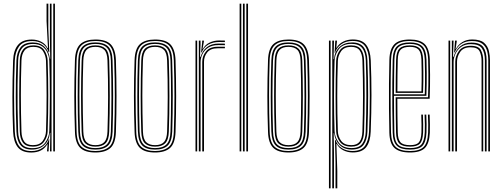

<svg xmlns="http://www.w3.org/2000/svg" viewBox="-20 -820 2729 1040"><path d="M277.5 0H268.5V-800H277.5ZM259.2 0H250.8L252.5 -100.2H250.2Q246.5 -59.2 220.5 -34.5Q194.5 -9.8 152.5 -9.8Q110.5 -9.8 90.8 -34.4Q71 -59 69 -107.5Q65.5 -201.2 65.4 -295.1Q65.2 -389 69 -492.5Q70.8 -536.8 91.1 -563.4Q111.5 -590 157.8 -590Q198 -590 222 -565.5Q246 -541 249.8 -502H252L250.2 -609.8V-800H259.2ZM149.2 6.2Q99.2 6.2 76.4 -22.6Q53.5 -51.5 51 -107.2Q47.2 -199.5 47.2 -294.6Q47.2 -389.8 51 -492.2Q53.2 -547.5 77.5 -576.6Q101.8 -605.8 152.5 -605.8Q179.8 -605.8 202.9 -594.2Q226 -582.8 237.5 -559.8H239.8L232.2 -706V-800H241.8V-664.5L247 -537.8H243.5Q233.2 -568 209.8 -582.9Q186.2 -597.8 154.8 -597.8Q104 -597.8 83 -568.1Q62 -538.5 60.2 -492.8Q56.2 -394.5 56.2 -300.8Q56.2 -207 60.2 -107.2Q62.2 -57.8 82.6 -29.8Q103 -1.8 150.8 -1.8Q186 -1.8 211 -19.8Q236 -37.8 244.5 -65.5H246.8L243.2 0H234.8L235 -5.8L237.8 -38.5H236Q210.5 6.2 149.2 6.2ZM156 -17.5Q203.2 -17.5 224.6 -47.1Q246 -76.8 247 -109.8Q249.8 -206.8 250 -301.2Q250.2 -395.8 247 -490.5Q246.2 -512 237.4 -533.1Q228.5 -554.2 209.4 -568.1Q190.2 -582 159 -582Q116.8 -582 98.1 -557.5Q79.5 -533 78.2 -492.5Q75.8 -422.8 75.1 -360.9Q74.5 -299 75.2 -237.4Q76 -175.8 78.2 -107.2Q79.5 -65.5 96.8 -41.5Q114 -17.5 156 -17.5ZM157.8 -25.8Q120.2 -25.8 104.2 -47.5Q88.2 -69.2 87.2 -107.8Q83.8 -212 84 -305.4Q84.2 -398.8 87.2 -492.5Q88.2 -531.2 105.8 -552.8Q123.2 -574.2 160.2 -574.2Q203.2 -574.2 220.2 -547.6Q237.2 -521 238.2 -490.8Q241.2 -396 241.4 -303.1Q241.5 -210.2 238.2 -110Q237.2 -77.8 218.2 -51.8Q199.2 -25.8 157.8 -25.8ZM158 -33.8Q195.5 -33.8 211.9 -57.2Q228.2 -80.8 229.2 -110Q232.5 -211 232.4 -304.8Q232.2 -398.5 229.2 -490.5Q228.2 -518.5 213.4 -542.4Q198.5 -566.2 160.5 -566.2Q127.8 -566.2 112.5 -546.2Q97.2 -526.2 96.2 -492Q93 -396.8 93 -303.5Q93 -210.2 96.2 -108Q97.2 -72.8 111.4 -53.2Q125.5 -33.8 158 -33.8Z M496.8 6Q439.5 6 413.6 -20.1Q387.8 -46.2 386 -105.5Q382.5 -205.5 382.5 -299.4Q382.5 -393.2 386 -494.8Q388.2 -557.2 415.8 -581.6Q443.2 -606 496.8 -606Q554.8 -606 580.1 -579.5Q605.5 -553 607.8 -493.8Q611 -394.2 611.1 -300Q611.2 -205.8 607.8 -104.8Q605.5 -42.8 578 -18.4Q550.5 6 496.8 6ZM496.8 -2Q544.2 -2 570.4 -23.8Q596.5 -45.5 598.5 -104.8Q602 -206 602 -298.8Q602 -391.5 598.5 -493.2Q596.8 -547.5 573.8 -572.8Q550.8 -598 496.8 -598Q445.8 -598 421.2 -574.2Q396.8 -550.5 394.8 -492.2Q391.8 -402 391.6 -306.2Q391.5 -210.5 395 -105Q397 -46.5 422.6 -24.2Q448.2 -2 496.8 -2ZM496.8 -9.8Q448.8 -9.8 427.2 -32.5Q405.8 -55.2 404 -107.5Q401 -197 400.8 -295Q400.5 -393 404 -492.5Q405.8 -546.5 428.2 -568.4Q450.8 -590.2 496.8 -590.2Q541.5 -590.2 564.6 -569.1Q587.8 -548 589.5 -494.2Q592.5 -397.2 592.8 -302.5Q593 -207.8 589.8 -107Q587.8 -53.5 565.4 -31.6Q543 -9.8 496.8 -9.8ZM496.8 -17.8Q538.2 -17.8 558.5 -37.8Q578.8 -57.8 580.5 -107.2Q583.5 -195.2 583.6 -292.2Q583.8 -389.2 580.5 -492Q579 -542.2 558.5 -562.2Q538 -582.2 496.8 -582.2Q455.2 -582.2 435 -562.1Q414.8 -542 413 -492.2Q410.2 -404.8 410 -308Q409.8 -211.2 413 -107.2Q414.8 -56.8 435.6 -37.2Q456.5 -17.8 496.8 -17.8ZM496.8 -25.8Q461.5 -25.8 442.5 -43.2Q423.5 -60.8 422.2 -107.5Q415.8 -298.2 422.2 -491.8Q423.5 -536.8 441.5 -555.5Q459.5 -574.2 496.8 -574.2Q532.2 -574.2 551.1 -556.5Q570 -538.8 571.5 -492Q574.5 -397.2 574.6 -300.5Q574.8 -203.8 571.5 -107.8Q570 -62.2 551.8 -44Q533.5 -25.8 496.8 -25.8ZM496.8 -33.8Q530.2 -33.8 545.6 -51Q561 -68.2 562.2 -108Q565.2 -199 565.5 -293.6Q565.8 -388.2 562.2 -491.8Q561 -534 544.6 -550.1Q528.2 -566.2 496.8 -566.2Q463 -566.2 447.8 -548.8Q432.5 -531.2 431.2 -491.2Q428 -393.8 428 -302Q428 -210.2 431.2 -107.8Q432.5 -66 448.9 -49.9Q465.2 -33.8 496.8 -33.8Z M819.8 6Q762.5 6 736.6 -20.1Q710.8 -46.2 709 -105.5Q705.5 -205.5 705.5 -299.4Q705.5 -393.2 709 -494.8Q711.2 -557.2 738.8 -581.6Q766.2 -606 819.8 -606Q877.8 -606 903.1 -579.5Q928.5 -553 930.8 -493.8Q934 -394.2 934.1 -300Q934.2 -205.8 930.8 -104.8Q928.5 -42.8 901 -18.4Q873.5 6 819.8 6ZM819.8 -2Q867.2 -2 893.4 -23.8Q919.5 -45.5 921.5 -104.8Q925 -206 925 -298.8Q925 -391.5 921.5 -493.2Q919.8 -547.5 896.8 -572.8Q873.8 -598 819.8 -598Q768.8 -598 744.2 -574.2Q719.8 -550.5 717.8 -492.2Q714.8 -402 714.6 -306.2Q714.5 -210.5 718 -105Q720 -46.5 745.6 -24.2Q771.2 -2 819.8 -2ZM819.8 -9.8Q771.8 -9.8 750.2 -32.5Q728.8 -55.2 727 -107.5Q724 -197 723.8 -295Q723.5 -393 727 -492.5Q728.8 -546.5 751.2 -568.4Q773.8 -590.2 819.8 -590.2Q864.5 -590.2 887.6 -569.1Q910.8 -548 912.5 -494.2Q915.5 -397.2 915.8 -302.5Q916 -207.8 912.8 -107Q910.8 -53.5 888.4 -31.6Q866 -9.8 819.8 -9.8ZM819.8 -17.8Q861.2 -17.8 881.5 -37.8Q901.8 -57.8 903.5 -107.2Q906.5 -195.2 906.6 -292.2Q906.8 -389.2 903.5 -492Q902 -542.2 881.5 -562.2Q861 -582.2 819.8 -582.2Q778.2 -582.2 758 -562.1Q737.8 -542 736 -492.2Q733.2 -404.8 733 -308Q732.8 -211.2 736 -107.2Q737.8 -56.8 758.6 -37.2Q779.5 -17.8 819.8 -17.8ZM819.8 -25.8Q784.5 -25.8 765.5 -43.2Q746.5 -60.8 745.2 -107.5Q738.8 -298.2 745.2 -491.8Q746.5 -536.8 764.5 -555.5Q782.5 -574.2 819.8 -574.2Q855.2 -574.2 874.1 -556.5Q893 -538.8 894.5 -492Q897.5 -397.2 897.6 -300.5Q897.8 -203.8 894.5 -107.8Q893 -62.2 874.8 -44Q856.5 -25.8 819.8 -25.8ZM819.8 -33.8Q853.2 -33.8 868.6 -51Q884 -68.2 885.2 -108Q888.2 -199 888.5 -293.6Q888.8 -388.2 885.2 -491.8Q884 -534 867.6 -550.1Q851.2 -566.2 819.8 -566.2Q786 -566.2 770.8 -548.8Q755.5 -531.2 754.2 -491.2Q751 -393.8 751 -302Q751 -210.2 754.2 -107.8Q755.5 -66 771.9 -49.9Q788.2 -33.8 819.8 -33.8Z M1069.2 -535.8 1075 -590.8V-600H1084.5V-595.5L1077.2 -555H1079Q1090.8 -577.5 1115 -589.1Q1139.2 -600.8 1166.2 -600.8Q1179 -600.8 1198.2 -600.2V-592Q1181 -592.5 1166.8 -592.5Q1134.2 -592.5 1109.5 -579Q1084.8 -565.5 1072.2 -535.8ZM1057 0V-600H1066.2V-577.8L1063.5 -512.2H1066.5Q1076.2 -545.5 1101 -564.8Q1125.8 -584 1163.5 -584Q1172.5 -584 1181.9 -583.9Q1191.2 -583.8 1198.2 -583.5V-575.2Q1191 -575.5 1181.4 -575.6Q1171.8 -575.8 1162.5 -575.8Q1128.8 -575.8 1107.6 -561.6Q1086.5 -547.5 1076.5 -526.4Q1066.5 -505.2 1066.5 -484.5V0ZM1039 0V-600H1048V0ZM1075.5 0V-485.2Q1075.5 -516.2 1095.8 -541.5Q1116 -566.8 1159.8 -566.8H1198.2V-558.5H1159.8Q1120.5 -558.5 1102.8 -536.5Q1085 -514.5 1085 -485.5V0Z M1314.2 0V-800H1323.5V0ZM1278 0V-800H1287V0ZM1296 0V-800H1305.2V0Z M1542.5 6Q1485.2 6 1459.4 -20.1Q1433.5 -46.2 1431.8 -105.5Q1428.2 -205.5 1428.2 -299.4Q1428.2 -393.2 1431.8 -494.8Q1434 -557.2 1461.5 -581.6Q1489 -606 1542.5 -606Q1600.5 -606 1625.9 -579.5Q1651.2 -553 1653.5 -493.8Q1656.8 -394.2 1656.9 -300Q1657 -205.8 1653.5 -104.8Q1651.2 -42.8 1623.8 -18.4Q1596.2 6 1542.5 6ZM1542.5 -2Q1590 -2 1616.1 -23.8Q1642.2 -45.5 1644.2 -104.8Q1647.8 -206 1647.8 -298.8Q1647.8 -391.5 1644.2 -493.2Q1642.5 -547.5 1619.5 -572.8Q1596.5 -598 1542.5 -598Q1491.5 -598 1467 -574.2Q1442.5 -550.5 1440.5 -492.2Q1437.5 -402 1437.4 -306.2Q1437.2 -210.5 1440.8 -105Q1442.8 -46.5 1468.4 -24.2Q1494 -2 1542.5 -2ZM1542.5 -9.8Q1494.5 -9.8 1473 -32.5Q1451.5 -55.2 1449.8 -107.5Q1446.8 -197 1446.5 -295Q1446.2 -393 1449.8 -492.5Q1451.5 -546.5 1474 -568.4Q1496.5 -590.2 1542.5 -590.2Q1587.2 -590.2 1610.4 -569.1Q1633.5 -548 1635.2 -494.2Q1638.2 -397.2 1638.5 -302.5Q1638.8 -207.8 1635.5 -107Q1633.5 -53.5 1611.1 -31.6Q1588.8 -9.8 1542.5 -9.8ZM1542.5 -17.8Q1584 -17.8 1604.2 -37.8Q1624.5 -57.8 1626.2 -107.2Q1629.2 -195.2 1629.4 -292.2Q1629.5 -389.2 1626.2 -492Q1624.8 -542.2 1604.2 -562.2Q1583.8 -582.2 1542.5 -582.2Q1501 -582.2 1480.8 -562.1Q1460.5 -542 1458.8 -492.2Q1456 -404.8 1455.8 -308Q1455.5 -211.2 1458.8 -107.2Q1460.5 -56.8 1481.4 -37.2Q1502.2 -17.8 1542.5 -17.8ZM1542.5 -25.8Q1507.2 -25.8 1488.2 -43.2Q1469.2 -60.8 1468 -107.5Q1461.5 -298.2 1468 -491.8Q1469.2 -536.8 1487.2 -555.5Q1505.2 -574.2 1542.5 -574.2Q1578 -574.2 1596.9 -556.5Q1615.8 -538.8 1617.2 -492Q1620.2 -397.2 1620.4 -300.5Q1620.5 -203.8 1617.2 -107.8Q1615.8 -62.2 1597.5 -44Q1579.2 -25.8 1542.5 -25.8ZM1542.5 -33.8Q1576 -33.8 1591.4 -51Q1606.8 -68.2 1608 -108Q1611 -199 1611.2 -293.6Q1611.5 -388.2 1608 -491.8Q1606.8 -534 1590.4 -550.1Q1574 -566.2 1542.5 -566.2Q1508.8 -566.2 1493.5 -548.8Q1478.2 -531.2 1477 -491.2Q1473.8 -393.8 1473.8 -302Q1473.8 -210.2 1477 -107.8Q1478.2 -66 1494.6 -49.9Q1511 -33.8 1542.5 -33.8Z M1797.5 200V61.2L1794.5 -62.2H1797Q1807.8 -32 1832.6 -17.1Q1857.5 -2.2 1888.5 -2.2Q1939 -2.2 1958 -31.8Q1977 -61.2 1979 -107.5Q1983.2 -211.8 1983.1 -303.4Q1983 -395 1979.2 -492.8Q1977.2 -542.5 1957.1 -570.4Q1937 -598.2 1889.2 -598.2Q1853.5 -598.2 1828.2 -580Q1803 -561.8 1794.8 -534.5H1792.5L1796.2 -600H1805V-594.2L1801.5 -561.5H1803.2Q1815 -582.2 1838.5 -594.2Q1862 -606.2 1890.8 -606.2Q1940.8 -606.2 1963.2 -577.4Q1985.8 -548.5 1988.2 -493Q1992.2 -398.8 1992.1 -304.5Q1992 -210.2 1988 -107.8Q1986 -52.5 1963.8 -23.4Q1941.5 5.8 1890.8 5.8Q1863.2 5.8 1839.6 -6Q1816 -17.8 1804.5 -40.2H1802.2L1807 106V200ZM1761.8 200V-600H1770.8V200ZM1779.8 200V-600H1789L1786.8 -499.8H1789Q1792.8 -541 1819.1 -565.6Q1845.5 -590.2 1887.5 -590.2Q1929 -590.2 1948.6 -565.8Q1968.2 -541.2 1970.2 -492.5Q1974 -397.2 1974 -304Q1974 -210.8 1970.2 -107.5Q1968.5 -62.2 1949.8 -36.2Q1931 -10.2 1885.8 -10Q1844.2 -9.8 1819.5 -34.6Q1794.8 -59.5 1789.8 -98H1787.5L1789 7.5V200ZM1884.5 -18Q1926.8 -18 1943.2 -42.6Q1959.8 -67.2 1961 -106.2Q1964.2 -201.8 1964.5 -295.5Q1964.8 -389.2 1961.5 -491.5Q1959.8 -537.5 1941.5 -560Q1923.2 -582.5 1884 -582.5Q1837 -582.5 1815.1 -553.1Q1793.2 -523.8 1792.2 -490.5Q1786.2 -287.8 1792.2 -109.8Q1793.5 -77 1815.4 -47.5Q1837.2 -18 1884.5 -18ZM1883 -25.8Q1840 -25.8 1821 -51.9Q1802 -78 1800.8 -109.2Q1797.8 -201 1797.8 -295.4Q1797.8 -389.8 1800.8 -490Q1802 -522.2 1821 -548.2Q1840 -574.2 1882.2 -574.2Q1919.5 -574.2 1935.2 -552.6Q1951 -531 1952.2 -492.2Q1955.5 -392.5 1955.4 -300.5Q1955.2 -208.5 1952 -107.8Q1950.8 -67.8 1935 -46.8Q1919.2 -25.8 1883 -25.8ZM1882.8 -33.8Q1913.8 -33.8 1927.8 -52.4Q1941.8 -71 1943 -108Q1946.2 -207.8 1946.4 -298.8Q1946.5 -389.8 1943.2 -492Q1942.2 -527.2 1928.2 -546.8Q1914.2 -566.2 1882 -566.2Q1844.5 -566.2 1827.8 -542.6Q1811 -519 1810 -490Q1803.5 -300.8 1810 -109.5Q1811 -80 1828.1 -56.9Q1845.2 -33.8 1882.8 -33.8Z M2201 6Q2144 6 2117.2 -18Q2090.5 -42 2089 -101.2Q2087.5 -161.8 2087 -229.8Q2086.5 -297.8 2087 -366.4Q2087.5 -435 2089.2 -497.5Q2090.8 -554 2116 -580Q2141.2 -606 2200.5 -606Q2253.8 -606 2279.6 -582Q2305.5 -558 2308 -498.8Q2309 -472.5 2309.5 -414.9Q2310 -357.2 2307.2 -285.2H2132.2Q2132.2 -234.5 2132.9 -191.2Q2133.5 -148 2134.5 -103.8Q2135.2 -64.5 2149.5 -49.1Q2163.8 -33.8 2201 -33.8Q2235 -33.8 2248 -47.9Q2261 -62 2262.8 -103.5Q2263.5 -120.8 2263.2 -145.9Q2263 -171 2261.8 -199.2H2270.8Q2272 -170 2272.2 -145.6Q2272.5 -121.2 2271.8 -103Q2269.8 -58 2254.4 -41.9Q2239 -25.8 2201 -25.8Q2159.5 -25.8 2142.9 -42.9Q2126.2 -60 2125.2 -103Q2124.2 -141.8 2123.8 -193.8Q2123.2 -245.8 2123.2 -293.2H2298.5Q2301 -363 2300.5 -417.9Q2300 -472.8 2299 -498.8Q2296.8 -556.2 2271.8 -577.1Q2246.8 -598 2200.5 -598Q2144.8 -598 2122.2 -573.5Q2099.8 -549 2098.2 -497Q2095.8 -403 2095.8 -298.2Q2095.8 -193.5 2098 -101.8Q2099.5 -46.2 2123.8 -24.1Q2148 -2 2201 -2Q2252.5 -2 2274.5 -24Q2296.5 -46 2299 -101.8Q2299.8 -118.5 2299.6 -144.8Q2299.5 -171 2298 -199.2H2307.2Q2308.2 -173.8 2308.6 -147.5Q2309 -121.2 2308.2 -101.2Q2305.5 -42.5 2281.4 -18.2Q2257.2 6 2201 6ZM2201 -9.8Q2151 -9.8 2129.8 -30.5Q2108.5 -51.2 2107.2 -102Q2105.5 -165.5 2105 -234.9Q2104.5 -304.2 2105.1 -371.6Q2105.8 -439 2107.2 -496.2Q2108.5 -548.5 2130.6 -569.4Q2152.8 -590.2 2200.5 -590.2Q2244.2 -590.2 2266 -570.4Q2287.8 -550.5 2290 -497.8Q2290.8 -477 2291.4 -424Q2292 -371 2289.5 -301.2H2114Q2114 -244 2114.5 -199.4Q2115 -154.8 2116 -102.8Q2116.8 -56.2 2135.2 -37Q2153.8 -17.8 2201 -17.8Q2244 -17.8 2261.2 -36Q2278.5 -54.2 2280.8 -102.5Q2281.5 -120 2281.4 -145.1Q2281.2 -170.2 2279.8 -199.2H2289Q2291.8 -143.8 2290 -102.2Q2287.5 -49.8 2268 -29.8Q2248.5 -9.8 2201 -9.8ZM2114 -309H2280.8Q2282.8 -370 2282.2 -423Q2281.8 -476 2280.8 -497.2Q2278.8 -545 2260.1 -563.6Q2241.5 -582.2 2200.5 -582.2Q2157 -582.2 2137.2 -563.4Q2117.5 -544.5 2116.2 -496Q2115.2 -459.8 2114.8 -410.1Q2114.2 -360.5 2114 -309ZM2123.2 -317Q2123.2 -358.8 2123.8 -403.1Q2124.2 -447.5 2125.5 -495.8Q2126.5 -539.5 2143.5 -556.9Q2160.5 -574.2 2200.5 -574.2Q2237.2 -574.2 2253.6 -557.6Q2270 -541 2271.8 -497Q2272.5 -477.8 2273.1 -429.9Q2273.8 -382 2271.5 -317ZM2132.5 -325H2262.8Q2264.5 -383 2264 -430.6Q2263.5 -478.2 2262.8 -496.8Q2261 -537 2246.8 -551.6Q2232.5 -566.2 2200.5 -566.2Q2164.5 -566.2 2149.9 -550.8Q2135.2 -535.2 2134.5 -495.5Q2133.5 -455 2133 -414.5Q2132.5 -374 2132.5 -325Z M2624.8 0V-492.8Q2624.8 -519.8 2618.5 -543.8Q2612.2 -567.8 2593.1 -582.8Q2574 -597.8 2535.2 -597.8Q2469 -597.8 2442.8 -535.8H2439.8L2444.8 -600H2454V-595L2447.8 -555H2449.5Q2461.8 -578.5 2484.9 -592.4Q2508 -606.2 2537.2 -606.2Q2581.8 -606.2 2602.1 -588Q2622.5 -569.8 2628.2 -543.6Q2634 -517.5 2634 -494V0ZM2409.5 0V-600H2418.5V0ZM2427.5 0V-600H2436.8L2434 -512.2H2437Q2446.2 -545.8 2471 -567.6Q2495.8 -589.5 2533.5 -589.2Q2581 -589.2 2598.4 -563.9Q2615.8 -538.5 2615.8 -492.5V0H2606.5V-491.8Q2606.5 -534.2 2590.9 -557.6Q2575.2 -581 2531 -581Q2498.5 -581 2477.6 -565.8Q2456.8 -550.5 2446.9 -528.1Q2437 -505.8 2437 -484.5V0ZM2446 0V-485.2Q2446 -516 2465.8 -544Q2485.5 -572 2529.8 -572Q2573 -572 2585.2 -547.9Q2597.5 -523.8 2597.5 -490.5V0H2588.5V-490Q2588.5 -518.2 2578.4 -541Q2568.2 -563.8 2528.8 -563.8Q2490 -563.8 2472.8 -539Q2455.5 -514.2 2455.5 -485.5V0Z"/></svg>

Font: Big Shoulders Inline Display Light
Style: Regular
Weight: 300
Designer: Patric King
Foundry: XO Type Co
Version: Version 1.000